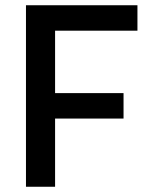

<svg xmlns="http://www.w3.org/2000/svg" viewBox="-20 -712 569 732"><path d="M190 0V-260H451V-357H190V-595H504V-692H79V0Z"/></svg>

Font: RazerF5 SemiBold
Style: Regular
Weight: 600
Foundry: Razer Inc.
Version: Version 2